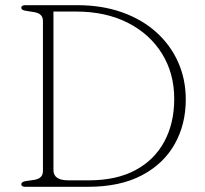

<svg xmlns="http://www.w3.org/2000/svg" viewBox="-20 -720 790 740"><path d="M62 -10Q62 -19 79 -22L113 -27Q145.5 -32.5 145.5 -60.5V-639.5Q145.5 -667.5 113 -673L79 -678.5Q62 -681 62 -690Q62 -700 77 -700H278.5Q372.5 -700 449.2 -673Q526 -646 581.2 -596.8Q636.5 -547.5 666.2 -481.2Q696 -415 696 -336.5Q696 -240.5 653.2 -164.5Q610.5 -88.5 526.5 -44.2Q442.5 0 318.5 0H77Q62 0 62 -10ZM323 -25Q428.5 -25 501.8 -64.2Q575 -103.5 613.2 -174.2Q651.5 -245 651.5 -339Q651.5 -437.5 604.2 -513.5Q557 -589.5 472 -632.5Q387 -675.5 273 -675.5H186V-64.5Q186 -25 243 -25Z"/></svg>

Font: Fraunces 9pt S050 Thin
Style: Regular
Weight: 100
Version: Version 1.000; ttfautohint (v1.8.3)